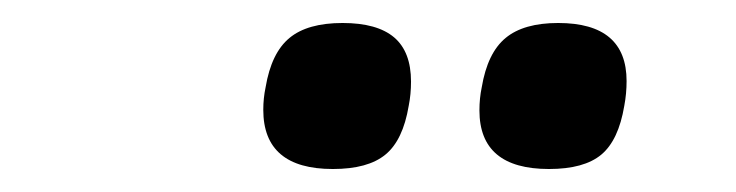

<svg xmlns="http://www.w3.org/2000/svg" viewBox="-20 -742 640 167"><path d="M209 -646.5Q209 -656.5 211 -666Q216 -696 231.8 -709Q247.5 -722 278 -722Q308 -722 322.8 -709.5Q337.5 -697 337.5 -671Q337.5 -660 335.5 -650Q330.5 -620 315.2 -607.5Q300 -595 269.5 -595Q209 -595 209 -646.5ZM397 -646Q397 -656.5 399 -666Q404 -696 419.8 -709Q435.5 -722 465.5 -722Q525 -722 525 -671.5Q525 -660.5 523 -650Q518 -620 503 -607.5Q488 -595 457.5 -595Q397 -595 397 -646Z"/></svg>

Font: JuliaMono SemiBold
Style: Italic
Weight: 600
Italic angle: -9°
Monospace: yes
Designer: cormullion
Foundry: corm
Version: Version 0.056; ttfautohint (v1.8.4)